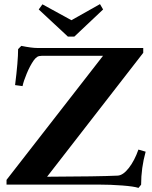

<svg xmlns="http://www.w3.org/2000/svg" viewBox="-20 -896 739 932"><path d="M309.6 -718.3 168 -850.1 186 -875 326.7 -797.9 465.3 -876 480.5 -850.1 340.8 -718.3ZM652.3 16.1Q630.4 8.8 573.5 4.4Q516.6 0 457 0H11.7V-22.9L480 -625H182.1Q168.9 -625 160.6 -619.9Q152.3 -614.7 143.1 -602.1Q125 -575.7 109.9 -539.3Q94.7 -502.9 89.4 -478L53.2 -482.9Q67.9 -599.1 67.9 -657.7L83.5 -673.3Q133.8 -663.1 160.2 -663.1H675.3V-639.6L208.5 -38.1Q459.5 -39.1 551.3 -43.5Q577.6 -44.9 605.5 -80.8Q633.3 -116.7 651.9 -169.9L687 -159.7Q665 -80.6 665 0.5Z"/></svg>

Font: Elstob 10pt
Style: Bold
Weight: 700
Designer: Peter S. Baker
Version: Version 1.015